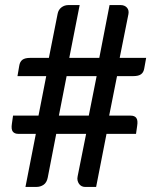

<svg xmlns="http://www.w3.org/2000/svg" viewBox="-20 -738 620 758"><path d="M361.5 -437.5H243L212.5 -281.5H330.5ZM557 -509.5 549.5 -468Q547 -452.5 537 -445Q527 -437.5 506 -437.5H442L411 -281.5H496Q511.5 -281.5 518.2 -272.2Q525 -263 521.5 -241L517 -209.5H400.5L359.5 0H315.5Q308.5 0 302.2 -3.2Q296 -6.5 292 -12.2Q288 -18 286.2 -25.5Q284.5 -33 286.5 -42L320 -209.5H202L168.5 -37Q164.5 -17 152 -8.5Q139.5 0 123.5 0H80.5L121.5 -209.5H52.5Q37.5 -209.5 30.5 -218.5Q23.5 -227.5 27 -250L31.5 -281.5H132L162.5 -437.5H49L56 -478.5Q58.5 -494.5 68.5 -502Q78.5 -509.5 99.5 -509.5H173L207.5 -683.5Q210.5 -699.5 222.5 -708.8Q234.5 -718 250.5 -718H294.5L253.5 -509.5H372L412.5 -718H456Q472 -718 481 -708Q490 -698 487 -682L452.5 -509.5Z"/></svg>

Font: Lato 2
Style: Regular
Weight: 500
Designer: Lukasz Dziedzic with Adam Twardoch and Botio Nikoltchev
Foundry: tyPoland Lukasz Dziedzic
Version: Version 2.015; 2015-08-06; http://www.latofonts.com/